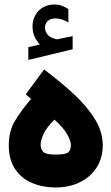

<svg xmlns="http://www.w3.org/2000/svg" viewBox="-20 -826 490 844"><path d="M155.3 -630.4Q141.1 -645.5 132.1 -664.8Q123 -684.1 123 -709.5Q123 -728.5 128.4 -743.7Q133.8 -758.8 142.6 -770.5Q156.2 -788.1 176.3 -797.1Q196.3 -806.2 217.3 -806.2Q238.8 -806.2 252.4 -800.5Q266.1 -794.9 280.3 -786.6L280.8 -727.5Q266.1 -735.4 252.7 -740.2Q239.3 -745.1 224.1 -745.1Q215.3 -745.1 206.1 -742.7Q196.8 -740.2 189.5 -733.4Q177.7 -722.7 177.7 -703.1Q178.2 -689 188 -675.5Q197.8 -662.1 220.7 -655.8Q223.1 -654.8 225.3 -654.1Q227.5 -653.3 230 -653.3Q231.9 -653.3 233.9 -653.8L299.3 -667V-609.4L104.5 -562.5V-618.7ZM173.8 -520.5Q245.1 -467.3 303.7 -413.1Q362.3 -358.9 397 -302.7Q431.6 -246.6 431.6 -187.5Q431.6 -130.9 404.5 -89.1Q377.4 -47.4 330.8 -24.7Q284.2 -2 225.1 -2Q166 -2 119.1 -22.5Q72.3 -43 45.4 -84.2Q18.6 -125.5 18.6 -187.5Q18.6 -248 44.7 -293Q70.8 -337.9 116.7 -391.1L93.3 -411.6ZM219.2 -300.3Q185.5 -266.6 172.1 -238.3Q158.7 -210 158.7 -189.9Q158.7 -170.4 170.2 -158.4Q181.6 -146.5 224.6 -146.5Q269.5 -146.5 280.5 -156.7Q291.5 -167 291.5 -190.4Q291.5 -206.5 275.1 -235.8Q258.8 -265.1 219.2 -300.3Z"/></svg>

Font: Vazir Black WOL
Style: Black-WOL
Weight: 900
Designer: Saber Rastikerdar
Foundry: Saber Rastikerdar
Version: Version 30.0.0